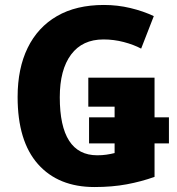

<svg xmlns="http://www.w3.org/2000/svg" viewBox="-20 -744 712 774"><path d="M361 10Q215 10 133 -82.5Q51 -175 51 -353Q51 -468 91.5 -551Q132 -634 209.5 -679Q287 -724 399 -724Q454 -724 506 -711.5Q558 -699 600 -679L549 -548Q519 -564 479 -574.5Q439 -585 397 -585Q312 -585 266.5 -524Q221 -463 221 -352Q221 -118 372 -118Q392 -118 409 -120.5Q426 -123 442 -127V-166H339V-271H442V-314H336V-431H603V-271H661V-166H603V-31Q550 -12 491 -1Q432 10 361 10Z"/></svg>

Font: Noto Sans SemiCondensed ExtraBold
Style: Regular
Weight: 800
Width: 4
Designer: Monotype Design Team
Foundry: Monotype Imaging Inc.
Version: Version 2.013; ttfautohint (v1.8.4.7-5d5b)